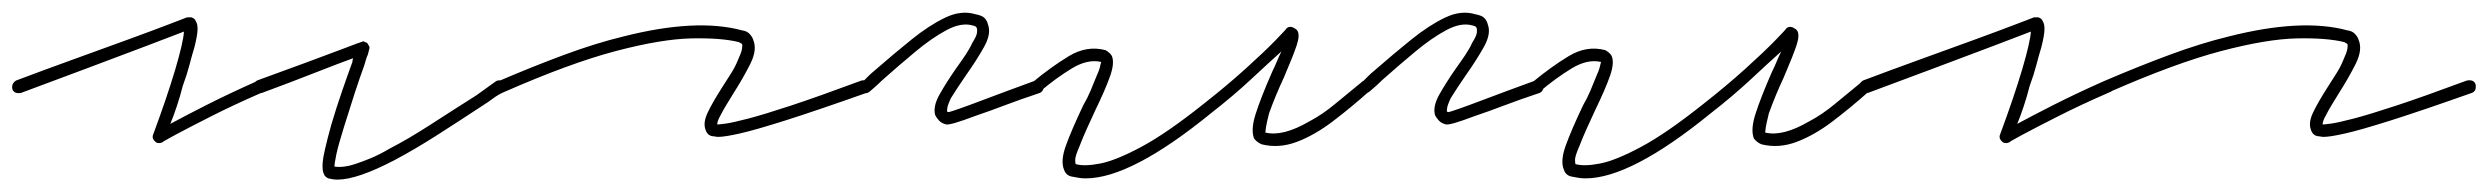

<svg xmlns="http://www.w3.org/2000/svg" viewBox="-30 -280 4018 310"><path d="M227 -49Q223 -49 221 -51Q215 -56 217 -62Q240 -124 253 -168Q266 -212 267 -229Q249 -222 205.5 -205.5Q162 -189 108.5 -169Q55 -149 4 -130Q-7 -128 -10 -136Q-12 -145 -4 -150Q41 -167 89.5 -184.5Q138 -202 179 -217Q220 -232 246 -242Q272 -252 272 -252H279Q285 -250 286 -246Q289 -242 289 -233Q289 -224 284 -204Q280 -191 276 -175.5Q272 -160 265 -141Q261 -125 255.5 -108.5Q250 -92 245 -80Q267 -92 303.5 -110.5Q340 -129 385 -149Q394 -153 399 -144Q401 -140 399.5 -136Q398 -132 394 -131Q348 -111 311.5 -92.5Q275 -74 253.5 -62.5Q232 -51 232 -50Q231 -50 230 -49.5Q229 -49 227 -49Z M515 10Q508 10 500 8Q494 5 493 1Q490 -4 491 -18Q492 -32 505 -79Q513 -106 522.5 -133.5Q532 -161 539 -180Q539 -182 539.5 -183.5Q540 -185 540 -186Q518 -178 478.5 -162.5Q439 -147 393 -130Q382 -128 379 -136Q377 -145 385 -150Q429 -166 467 -180Q505 -194 528.5 -203Q552 -212 553 -212Q554 -212 555.5 -213Q557 -214 559 -212Q563 -212 565 -207Q567 -205 566.5 -202Q566 -199 564 -192Q562 -188 561 -184Q560 -180 558 -174Q551 -155 542.5 -129Q534 -103 526 -77Q516 -45 513 -30.5Q510 -16 510 -11Q525 -9 543 -15Q555 -19 568.5 -24.5Q582 -30 599 -40Q630 -56 665.5 -79Q701 -102 739 -126Q747 -132 755 -137.5Q763 -143 771 -149Q775 -151 779.5 -150Q784 -149 785 -145Q792 -138 783 -131Q774 -127 766 -121Q758 -115 750 -110Q712 -85 676 -62Q640 -39 608 -22Q547 10 515 10Z M1130 -59Q1127 -59 1125 -59.5Q1123 -60 1121 -60Q1112 -61 1109 -71Q1105 -82 1112.5 -98Q1120 -114 1136 -139Q1143 -150 1150 -161Q1157 -172 1161 -182Q1167 -195 1168 -201Q1169 -207 1168 -209Q1168 -209 1166.5 -210Q1165 -211 1163 -212Q1135 -219 1086.5 -218Q1038 -217 964 -197.5Q890 -178 783 -131Q779 -130 775 -131Q771 -132 770 -136Q766 -145 775 -149Q831 -173 881 -191.5Q931 -210 976 -221Q1094 -251 1168 -231Q1176 -230 1180.5 -225Q1185 -220 1186 -216Q1193 -200 1181.5 -177Q1170 -154 1154 -129Q1148 -119 1143 -111Q1138 -103 1134 -95Q1130 -88 1129 -84.5Q1128 -81 1128 -79Q1131 -79 1142 -80.5Q1153 -82 1178 -88.5Q1203 -95 1247 -109.5Q1291 -124 1361 -150Q1372 -152 1375 -144Q1377 -133 1369 -130Q1287 -101 1238 -85.5Q1189 -70 1164.5 -64.5Q1140 -59 1130 -59Z M1500 -79H1498Q1490 -81 1486 -85.5Q1482 -90 1480 -94Q1476 -108 1487 -127.5Q1498 -147 1514 -170Q1522 -181 1529 -191.5Q1536 -202 1540 -211Q1547 -222 1547.5 -227.5Q1548 -233 1547 -235Q1547 -235 1546 -236.5Q1545 -238 1540 -239Q1522 -244 1498.5 -231.5Q1475 -219 1448.5 -197Q1422 -175 1395 -151Q1391 -147 1385.5 -142Q1380 -137 1374 -132Q1366 -126 1360 -134Q1358 -136 1358 -140.5Q1358 -145 1362 -147Q1367 -152 1372 -157Q1377 -162 1382 -166Q1413 -193 1441.5 -216Q1470 -239 1496 -251.5Q1522 -264 1545 -257Q1556 -255 1560 -250.5Q1564 -246 1565 -241Q1571 -226 1559 -204.5Q1547 -183 1530 -159Q1523 -149 1516.5 -139Q1510 -129 1505 -121Q1500 -110 1499.5 -105.5Q1499 -101 1499 -100Q1499 -100 1500 -99.5Q1501 -99 1502 -99Q1506 -100 1519 -104.5Q1532 -109 1561 -120Q1590 -131 1642 -150Q1652 -152 1654 -144Q1656 -140 1654.5 -136Q1653 -132 1649 -130Q1616 -119 1591 -109.5Q1566 -100 1548 -94Q1521 -84 1512 -81.5Q1503 -79 1500 -79Z M1723 8Q1716 8 1711 7Q1706 6 1700 5Q1691 3 1688 -6Q1682 -20 1691 -45Q1700 -70 1719 -110Q1726 -122 1731 -134Q1736 -146 1740 -156Q1745 -167 1746 -172Q1747 -177 1748 -180Q1726 -185 1700.5 -169.5Q1675 -154 1649 -132Q1642 -127 1635 -134Q1633 -136 1633 -140.5Q1633 -145 1637 -147Q1667 -172 1696 -189.5Q1725 -207 1755 -199Q1762 -195 1765 -190Q1770 -179 1762.5 -157.5Q1755 -136 1738 -101Q1731 -86 1724.5 -71.5Q1718 -57 1713 -44Q1706 -28 1706 -22Q1706 -16 1707 -15Q1721 -11 1746.5 -16Q1772 -21 1813 -43Q1854 -65 1913 -112Q1950 -141 1980.5 -168.5Q2011 -196 2029 -214.5Q2047 -233 2047 -234Q2051 -238 2057 -236Q2059 -235 2061.5 -233.5Q2064 -232 2065 -230Q2069 -223 2063.5 -206.5Q2058 -190 2043 -155Q2036 -140 2030 -125.5Q2024 -111 2019 -97Q2015 -81 2014 -74.5Q2013 -68 2013 -66Q2041 -59 2084 -84Q2105 -95 2126 -112.5Q2147 -130 2168 -147Q2175 -154 2182 -146Q2188 -138 2180 -132Q2152 -107 2122.5 -84.5Q2093 -62 2064 -51Q2035 -40 2007 -47Q2000 -50 1995 -56Q1989 -70 1997.5 -96.5Q2006 -123 2024 -164Q2028 -172 2031.5 -180.5Q2035 -189 2039 -197Q2020 -180 1990.5 -152.5Q1961 -125 1925 -97Q1796 8 1723 8Z M2307 -79H2305Q2297 -81 2293 -85.5Q2289 -90 2287 -94Q2283 -108 2294 -127.5Q2305 -147 2321 -170Q2329 -181 2336 -191.5Q2343 -202 2347 -211Q2354 -222 2354.5 -227.5Q2355 -233 2354 -235Q2354 -235 2353 -236.5Q2352 -238 2347 -239Q2329 -244 2305.5 -231.5Q2282 -219 2255.5 -197Q2229 -175 2202 -151Q2198 -147 2192.5 -142Q2187 -137 2181 -132Q2173 -126 2167 -134Q2165 -136 2165 -140.5Q2165 -145 2169 -147Q2174 -152 2179 -157Q2184 -162 2189 -166Q2220 -193 2248.5 -216Q2277 -239 2303 -251.5Q2329 -264 2352 -257Q2363 -255 2367 -250.5Q2371 -246 2372 -241Q2378 -226 2366 -204.5Q2354 -183 2337 -159Q2330 -149 2323.5 -139Q2317 -129 2312 -121Q2307 -110 2306.5 -105.5Q2306 -101 2306 -100Q2306 -100 2307 -99.5Q2308 -99 2309 -99Q2313 -100 2326 -104.5Q2339 -109 2368 -120Q2397 -131 2449 -150Q2459 -152 2461 -144Q2463 -140 2461.5 -136Q2460 -132 2456 -130Q2423 -119 2398 -109.5Q2373 -100 2355 -94Q2328 -84 2319 -81.5Q2310 -79 2307 -79Z M2530 8Q2523 8 2518 7Q2513 6 2507 5Q2498 3 2495 -6Q2489 -20 2498 -45Q2507 -70 2526 -110Q2533 -122 2538 -134Q2543 -146 2547 -156Q2552 -167 2553 -172Q2554 -177 2555 -180Q2533 -185 2507.5 -169.5Q2482 -154 2456 -132Q2449 -127 2442 -134Q2440 -136 2440 -140.5Q2440 -145 2444 -147Q2474 -172 2503 -189.5Q2532 -207 2562 -199Q2569 -195 2572 -190Q2577 -179 2569.5 -157.5Q2562 -136 2545 -101Q2538 -86 2531.5 -71.5Q2525 -57 2520 -44Q2513 -28 2513 -22Q2513 -16 2514 -15Q2528 -11 2553.5 -16Q2579 -21 2620 -43Q2661 -65 2720 -112Q2757 -141 2787.5 -168.5Q2818 -196 2836 -214.5Q2854 -233 2854 -234Q2858 -238 2864 -236Q2866 -235 2868.5 -233.5Q2871 -232 2872 -230Q2876 -223 2870.5 -206.5Q2865 -190 2850 -155Q2843 -140 2837 -125.5Q2831 -111 2826 -97Q2822 -81 2821 -74.5Q2820 -68 2820 -66Q2848 -59 2891 -84Q2912 -95 2933 -112.5Q2954 -130 2975 -147Q2982 -154 2989 -146Q2995 -138 2987 -132Q2959 -107 2929.5 -84.5Q2900 -62 2871 -51Q2842 -40 2814 -47Q2807 -50 2802 -56Q2796 -70 2804.5 -96.5Q2813 -123 2831 -164Q2835 -172 2838.5 -180.5Q2842 -189 2846 -197Q2827 -180 2797.5 -152.5Q2768 -125 2732 -97Q2603 8 2530 8Z M3209 -49Q3205 -49 3203 -51Q3197 -56 3199 -62Q3222 -124 3235 -168Q3248 -212 3249 -229Q3231 -222 3187.5 -205.5Q3144 -189 3090.5 -169Q3037 -149 2986 -130Q2975 -128 2972 -136Q2970 -145 2978 -150Q3023 -167 3071.5 -184.5Q3120 -202 3161 -217Q3202 -232 3228 -242Q3254 -252 3254 -252H3261Q3267 -250 3268 -246Q3271 -242 3271 -233Q3271 -224 3266 -204Q3262 -191 3258 -175.5Q3254 -160 3247 -141Q3243 -125 3237.5 -108.5Q3232 -92 3227 -80Q3249 -92 3285.5 -110.5Q3322 -129 3367 -149Q3376 -153 3381 -144Q3383 -140 3381.5 -136Q3380 -132 3376 -131Q3330 -111 3293.5 -92.5Q3257 -74 3235.5 -62.5Q3214 -51 3214 -50Q3213 -50 3212 -49.5Q3211 -49 3209 -49Z M3722 -59Q3719 -59 3717 -59.5Q3715 -60 3713 -60Q3704 -61 3701 -71Q3697 -82 3704.5 -98Q3712 -114 3728 -139Q3735 -150 3742 -161Q3749 -172 3753 -182Q3759 -195 3760 -201Q3761 -207 3760 -209Q3760 -209 3758.5 -210Q3757 -211 3755 -212Q3727 -219 3678.5 -218Q3630 -217 3556 -197.5Q3482 -178 3375 -131Q3371 -130 3367 -131Q3363 -132 3362 -136Q3358 -145 3367 -149Q3423 -173 3473 -191.5Q3523 -210 3568 -221Q3686 -251 3760 -231Q3768 -230 3772.5 -225Q3777 -220 3778 -216Q3785 -200 3773.5 -177Q3762 -154 3746 -129Q3740 -119 3735 -111Q3730 -103 3726 -95Q3722 -88 3721 -84.5Q3720 -81 3720 -79Q3723 -79 3734 -80.5Q3745 -82 3770 -88.5Q3795 -95 3839 -109.5Q3883 -124 3953 -150Q3964 -152 3967 -144Q3969 -133 3961 -130Q3879 -101 3830 -85.5Q3781 -70 3756.5 -64.5Q3732 -59 3722 -59Z"/></svg>

Font: Redacted Script Light
Style: Regular
Weight: 300
Designer: Christian Naths
Foundry: Christian Naths
Version: Version 1.001; ttfautohint (v1.8.3)